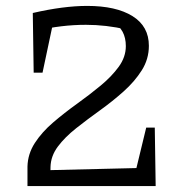

<svg xmlns="http://www.w3.org/2000/svg" viewBox="-20 -630 619 650"><path d="M73 0V-66Q74 -109 98 -146Q122 -183 160 -215.5Q198 -248 240.5 -278.5Q283 -309 320.5 -340Q358 -371 382 -404Q406 -437 406 -474Q406 -502 395 -522.5Q384 -543 358 -559L409 -530Q339 -546 271 -546Q229 -546 187.5 -541Q146 -536 104 -526L91 -586Q143 -598 189 -604Q235 -610 275 -610Q373 -610 428.5 -575.5Q484 -541 484 -475Q484 -430 460 -392Q436 -354 398.5 -320.5Q361 -287 318.5 -256.5Q276 -226 238 -196Q200 -166 176 -134Q152 -102 151 -65L150 0ZM107 0V-53L482 -62L483 0ZM427 0 475 -198H504L507 0ZM94 -384 91 -586 167 -587 124 -384Z"/></svg>

Font: Piazzolla 24pt
Style: Regular
Weight: 400
Designer: Juan Pablo del Peral
Foundry: Huerta Tipografica
Version: Version 2.005